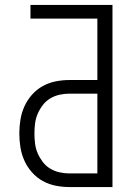

<svg xmlns="http://www.w3.org/2000/svg" viewBox="-20 -755 540 775"><path d="M260 0Q232 0 204.5 -5.5Q177 -11 152.5 -24.5Q128 -38 109 -59.5Q90 -81 78.5 -106.5Q67 -132 62.5 -160Q58 -188 58 -216Q58 -244 62.5 -272Q67 -300 78.5 -325.5Q90 -351 109 -372.5Q128 -394 152.5 -407.5Q177 -421 204.5 -426.5Q232 -432 260 -432H373V-680H103V-735H434V0ZM260 -55H373V-377H260Q240 -377 220 -372.5Q200 -368 182.5 -357.5Q165 -347 152.5 -330.5Q140 -314 132 -295.5Q124 -277 121.5 -256.5Q119 -236 119 -216Q119 -196 121.5 -175.5Q124 -155 132 -136.5Q140 -118 152.5 -101.5Q165 -85 182.5 -74.5Q200 -64 220 -59.5Q240 -55 260 -55Z"/></svg>

Font: Iosevka Fixed Light
Style: Regular
Weight: 300
Monospace: yes
Designer: Belleve Invis
Foundry: Belleve Invis
Version: Version 32.3.0